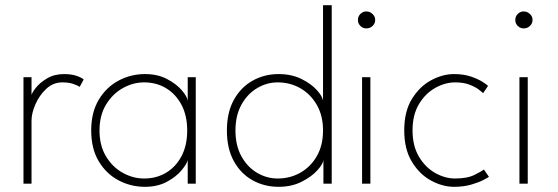

<svg xmlns="http://www.w3.org/2000/svg" viewBox="-20 -708 2150 740"><path d="M101.5 0H70.5V-410.5H101.5V-333.5H99Q100.5 -347 116.8 -368Q133 -389 161.2 -405.8Q189.5 -422.5 226.5 -422.5Q255.5 -422.5 275.5 -415.5Q295.5 -408.5 302.5 -401.5L287 -373Q280 -378.5 262.5 -384.5Q245 -390.5 220 -390.5Q185 -390.5 158.2 -365.5Q131.5 -340.5 116.5 -306Q101.5 -271.5 101.5 -243Z M703.5 0V-91Q700.5 -77 680.2 -52.2Q660 -27.5 624 -7.8Q588 12 538.5 12Q484 12 436.8 -13Q389.5 -38 360.5 -86.5Q331.5 -135 331.5 -205Q331.5 -275 360.5 -323.5Q389.5 -372 436.8 -397.2Q484 -422.5 538.5 -422.5Q588 -422.5 624.2 -403.2Q660.5 -384 681.2 -359.5Q702 -335 703.5 -319V-410.5H734.5V0ZM363.5 -205Q363.5 -147 388.5 -105.5Q413.5 -64 453 -42Q492.5 -20 535.5 -20Q583 -20 620.5 -42.5Q658 -65 679.8 -106.5Q701.5 -148 701.5 -205Q701.5 -262 679.8 -303.5Q658 -345 620.5 -367.8Q583 -390.5 535.5 -390.5Q492.5 -390.5 453 -368.2Q413.5 -346 388.5 -304.5Q363.5 -263 363.5 -205Z M1053.5 12Q999 12 953.8 -13Q908.5 -38 881.5 -86.5Q854.5 -135 854.5 -205Q854.5 -275 881.5 -323.5Q908.5 -372 953.8 -397.2Q999 -422.5 1053.5 -422.5Q1103.5 -422.5 1141.5 -403.8Q1179.5 -385 1201.5 -360.5Q1223.5 -336 1225 -319V-688H1258.5V0H1226.5V-91Q1225 -76 1203 -51.5Q1181 -27 1142.5 -7.5Q1104 12 1053.5 12ZM1050.5 -20Q1098 -20 1137.8 -42.5Q1177.5 -65 1201.2 -106.5Q1225 -148 1225 -205Q1225 -262 1201.2 -303.5Q1177.5 -345 1137.8 -367.8Q1098 -390.5 1050.5 -390.5Q1008 -390.5 970.8 -368.2Q933.5 -346 910.5 -304.5Q887.5 -263 887.5 -205Q887.5 -147 910.5 -105.5Q933.5 -64 970.8 -42Q1008 -20 1050.5 -20Z M1375.5 0V-410.5H1407.5V0ZM1392 -598.5Q1378.5 -598.5 1369 -608Q1359.5 -617.5 1359.5 -631Q1359.5 -645 1369.2 -654.5Q1379 -664 1392 -664Q1401 -664 1408.8 -659.5Q1416.5 -655 1421.2 -647.8Q1426 -640.5 1426 -631Q1426 -617.5 1416 -608Q1406 -598.5 1392 -598.5Z M1734 -20Q1782 -20 1810.5 -34.8Q1839 -49.5 1845 -54.5L1864.5 -26.5Q1861.5 -24 1843.5 -14.5Q1825.5 -5 1796.2 3.5Q1767 12 1730 12Q1686 12 1641.8 -11.8Q1597.5 -35.5 1567.8 -84Q1538 -132.5 1538 -205.5Q1538 -279 1567.8 -327Q1597.5 -375 1641.8 -398.8Q1686 -422.5 1730 -422.5Q1767 -422.5 1794.8 -413Q1822.5 -403.5 1839.8 -392.5Q1857 -381.5 1861 -377L1842 -349Q1837.5 -353.5 1824.2 -363.5Q1811 -373.5 1788.5 -382Q1766 -390.5 1734 -390.5Q1695.5 -390.5 1657.5 -369.2Q1619.5 -348 1594.8 -306.8Q1570 -265.5 1570 -205.5Q1570 -145.5 1594.8 -104Q1619.5 -62.5 1657.5 -41.2Q1695.5 -20 1734 -20Z M1982 0V-410.5H2014V0ZM1998.5 -598.5Q1985 -598.5 1975.5 -608Q1966 -617.5 1966 -631Q1966 -645 1975.8 -654.5Q1985.5 -664 1998.5 -664Q2007.5 -664 2015.2 -659.5Q2023 -655 2027.8 -647.8Q2032.5 -640.5 2032.5 -631Q2032.5 -617.5 2022.5 -608Q2012.5 -598.5 1998.5 -598.5Z"/></svg>

Font: League Spartan Thin
Style: Regular
Weight: 100
Foundry: The League of Moveable Type
Version: Version 2.002